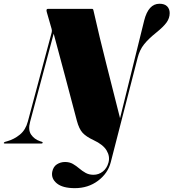

<svg xmlns="http://www.w3.org/2000/svg" viewBox="-74 -746 902 998"><path d="M675.5 -639.5Q697.5 -726.5 755 -726.5Q781.5 -726.5 794.8 -713Q808 -699.5 808 -678Q808 -652 792 -629.5Q776 -607 737.5 -576Q697.5 -544 674.8 -515.5Q652 -487 641.5 -446L501.5 98Q486.5 155.5 435.2 193.8Q384 232 315 232Q251.5 232 221.2 207Q191 182 197.5 147Q203 120 222 108Q241 96 264 96Q287.5 96 304.8 106Q322 116 337.5 129.2Q353 142.5 370.8 152.5Q388.5 162.5 412 162.5Q439 162.5 460.5 145.5Q482 128.5 490 98.5Q498.5 67 480.2 36.2Q462 5.5 412.5 -17.5Q374 -35.5 355.5 -55.5Q337 -75.5 325.5 -118.5Q295 -234 265 -347.2Q235 -460.5 205 -571L82.5 -113Q71 -70.5 87.8 -46.2Q104.5 -22 134 -12L143.5 -9Q148.5 -7 148 -4Q147 0 142 0H-50Q-55 0 -54 -4Q-53 -7 -46.5 -9L-36 -12Q-0.5 -22 29.2 -46.2Q59 -70.5 70.5 -113.5L194.5 -577Q197 -585.5 194.5 -595L169.5 -682Q164 -700 175 -700H404.5Q410 -700 411.5 -693Q443.5 -551 479.2 -411.2Q515 -271.5 550 -131.5Z"/></svg>

Font: Fraunces 144pt S000 Black
Style: Italic
Weight: 900
Italic angle: -16°
Version: Version 1.000; ttfautohint (v1.8.3)